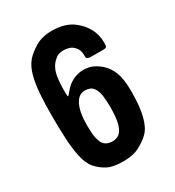

<svg xmlns="http://www.w3.org/2000/svg" viewBox="-174 -814 848 928"><g transform="rotate(-30 250.0 -350.0)"><path d="M260 -600Q231 -600 215.5 -587.5Q200 -575 192 -564Q176 -542 170 -509Q164 -476 164 -421Q164 -394 168 -396.5Q172 -399 184 -414Q208 -444 237 -457Q266 -470 290 -470Q325 -470 347.5 -459Q370 -448 390 -430Q416 -406 430 -368.5Q444 -331 444 -263Q444 -103 392 -51Q370 -29 334 -9.5Q298 10 244 10Q187 10 157 -5Q127 -20 102 -47Q78 -74 67.5 -124Q57 -174 54.5 -235.5Q52 -297 52 -357Q52 -416 55.5 -470Q59 -524 70.5 -568.5Q82 -613 106 -641Q127 -665 164.5 -687.5Q202 -710 256 -710Q332 -710 378 -673Q410 -648 429 -613Q448 -578 448 -535Q448 -516 445 -511Q442 -506 426 -506H356Q348 -506 341 -509.5Q334 -513 334 -520V-530Q334 -545 329.5 -557Q325 -569 312 -582Q303 -591 288.5 -595.5Q274 -600 260 -600ZM246 -100Q267 -100 283 -112Q299 -124 308.5 -156Q318 -188 318 -248Q318 -284 314 -314Q310 -344 295.5 -362Q281 -380 250 -380Q215 -380 195.5 -340.5Q176 -301 176 -229Q176 -209 177.5 -185Q179 -161 188 -136Q193 -120 208 -110Q223 -100 246 -100Z"/></g></svg>

Font: Railroad Gothic CC
Style: Bold
Weight: 700
Designer: indestructible type*
Foundry: Cowboy Collective
Version: Version 1.000